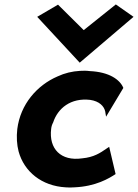

<svg xmlns="http://www.w3.org/2000/svg" viewBox="-20 -824 623 867"><path d="M148 -748 340 -541 583 -748 503 -804 358 -688 242 -803ZM455 -321 459 -297 537 -427C522 -464 474 -499 385 -503C371 -505 355 -505 341 -504C306 -502 272 -494 240 -479C147 -439 72 -353 58 -241C54 -205 56 -171 64 -140C89 -49 168 16 277 22C289 23 303 23 315 22C413 18 473 -19 502 -38L473 -161L461 -153C432 -133 404 -114 351 -109C255 -95 200 -152 211 -242C212 -252 215 -262 220 -271C241 -335 299 -383 387 -373C429 -367 450 -344 455 -321Z"/></svg>

Font: Bluebird
Style: SfBdObl
Weight: 700
Designer: Jasper
Foundry: Cannot Into Space Fonts
Version: Version 0.98